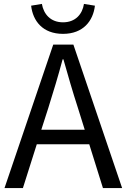

<svg xmlns="http://www.w3.org/2000/svg" viewBox="-20 -961 647 981"><path d="M409 -941C401 -889 366 -847 302 -847C238 -847 203 -889 194 -941L139 -932C148 -854 198 -788 302 -788C405 -788 456 -854 465 -932ZM191 -298 227 -410C253 -493 277 -572 300 -658H304C328 -573 351 -493 378 -410L413 -298ZM506 0H604L355 -733H252L3 0H97L168 -224H436Z"/></svg>

Font: Source Han Sans CN Regular
Style: Regular
Weight: 400
Designer: Ryoko NISHIZUKA (kana & ideographs); Paul D. Hunt (Latin, Greek & Cyrillic); Wenlong ZHANG (bopomofo); Sandoll Communica
Foundry: Adobe Systems Incorporated
Version: Version 1.004;PS 1.004;hotconv 1.0.82;makeotf.lib2.5.63406